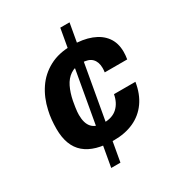

<svg xmlns="http://www.w3.org/2000/svg" viewBox="-184 -850 948 1023"><g transform="rotate(-30 290.0 -338.5)"><path d="M201 52.9 339.7 -730.2H396.6L257.7 52.9ZM286.9 -67.4Q170.2 -67.4 111.3 -117.7Q52.4 -168 52.4 -273Q52.4 -300.8 55.1 -328.5Q57.8 -356.3 63.9 -382.1Q78.9 -450.7 114.5 -503.5Q150 -556.4 207.3 -587.1Q264.6 -617.9 343.6 -617.9Q413.3 -617.9 463.4 -598.5Q513.5 -579.2 540.7 -542.1Q567.9 -504.9 567.9 -450.6Q567.9 -439.8 566.9 -428.2Q565.9 -416.6 563.9 -405.4H425.7Q426.7 -412.2 427.2 -418.6Q427.7 -425 427.7 -431.5Q427.7 -468.9 407.3 -490Q387 -511 342.9 -511Q301.6 -511 273.7 -492.1Q245.8 -473.1 228.9 -438.6Q212.1 -404.1 203 -358.1Q199.3 -337.4 197.1 -322.6Q194.9 -307.7 194 -297.1Q193.1 -286.4 193.1 -277.5Q193.1 -225.7 216.2 -200.3Q239.4 -175 288.5 -175Q340.6 -175 371 -203.2Q401.4 -231.3 410.4 -280.3H542.2Q531.3 -211.3 497.3 -163.5Q463.4 -115.8 410.2 -91.6Q357.1 -67.4 286.9 -67.4Z"/></g></svg>

Font: Archivo Variable SemiBold
Style: Italic
Weight: 600
Italic angle: -10°
Designer: Hector Gatti
Foundry: Omnibus-Type
Version: Version 2.001